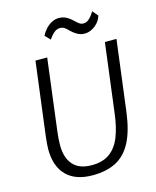

<svg xmlns="http://www.w3.org/2000/svg" viewBox="-138 -1052 940 1154"><g transform="rotate(-15 332.0 -475.0)"><path d="M294 8Q187 8 131 -49.2Q75 -106.5 75 -212Q75 -224 76.5 -243.5Q78 -263 81 -290L139 -747H212L156 -302Q153 -279 151.5 -257.5Q150 -236 150 -217Q150 -138.5 188.5 -95.2Q227 -52 304 -52Q374 -52 417 -84Q460 -116 483 -174.5Q506 -233 516 -313L571 -747H643L587 -306Q579.5 -249 566.8 -203.2Q554 -157.5 536 -123Q499.5 -54 440 -23Q380.5 8 294 8ZM468 -827Q443.5 -827 422.5 -838.8Q401.5 -850.5 385 -867Q369.5 -883 358.5 -890.5Q347.5 -898 331 -898Q311 -898 293.2 -882.8Q275.5 -867.5 261 -845L230 -877Q240 -898 256.8 -916.5Q273.5 -935 295 -946.5Q316.5 -958 340 -958Q364 -958 384.5 -947.8Q405 -937.5 425 -918Q441 -903 451.5 -895.5Q462 -888 476 -888Q493.5 -888 507 -898.8Q520.5 -909.5 530 -923Q539.5 -936.5 545 -945L574 -911Q568 -888 551.5 -869Q535 -850 513 -838.5Q491 -827 468 -827Z"/></g></svg>

Font: Merriweather Sans Variable Regular
Style: Italic
Weight: 300
Italic angle: -8°
Designer: Eben Sorkin
Foundry: Eben Sorkin
Version: Version 2.001